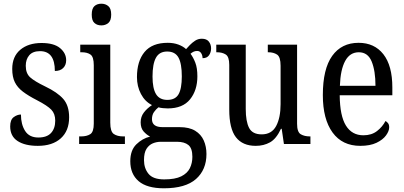

<svg xmlns="http://www.w3.org/2000/svg" viewBox="-20 -777 2178 1036"><path d="M184 10Q115 10 75 -16Q35 -42 35 -95Q35 -131 54 -145Q73 -159 93 -159Q93 -106 115.5 -70.5Q138 -35 187 -35Q233 -35 255.5 -59.5Q278 -84 278 -126Q278 -163 257 -185Q236 -207 180 -236Q133 -260 103.5 -282.5Q74 -305 60 -333.5Q46 -362 46 -405Q46 -472 89.5 -508.5Q133 -545 204 -545Q271 -545 304 -517.5Q337 -490 337 -452Q337 -426 321 -410Q305 -394 276 -394Q276 -501 196 -501Q157 -501 138 -479Q119 -457 119 -422Q119 -381 143 -359.5Q167 -338 223 -311Q290 -279 321.5 -243Q353 -207 353 -144Q353 -71 308 -30.5Q263 10 184 10Z M527 -640Q504 -640 489.5 -653Q475 -666 475 -698Q475 -731 489.5 -744Q504 -757 527 -757Q549 -757 564.5 -744Q580 -731 580 -698Q580 -666 564.5 -653Q549 -640 527 -640ZM407 0V-41H418Q448 -41 467 -53Q486 -65 486 -110V-425Q486 -470 468.5 -482.5Q451 -495 421 -495H413V-536H575V-115Q575 -67 594 -54Q613 -41 644 -41H654V0Z M864 239Q773 239 728 200.5Q683 162 683 93Q683 34 715.5 2Q748 -30 790 -40Q772 -49 755.5 -67Q739 -85 739 -117Q739 -147 756 -169.5Q773 -192 800 -210Q762 -229 740.5 -270Q719 -311 719 -361Q719 -447 760 -496.5Q801 -546 885 -546Q917 -546 942.5 -536.5Q968 -527 984 -512Q992 -521 1004.5 -534Q1017 -547 1033 -557.5Q1049 -568 1069 -568Q1095 -568 1107 -552.5Q1119 -537 1119 -516Q1119 -495 1108 -479Q1097 -463 1073 -463Q1073 -478 1065.5 -490Q1058 -502 1044 -502Q1033 -502 1024.5 -498Q1016 -494 1008 -487Q1023 -467 1034 -438.5Q1045 -410 1045 -365Q1045 -290 1005.5 -241Q966 -192 885 -192Q874 -192 859 -193.5Q844 -195 835 -198Q822 -188 811 -172.5Q800 -157 800 -134Q800 -91 857 -91H949Q1001 -91 1033 -71.5Q1065 -52 1079.5 -19Q1094 14 1094 54Q1094 139 1037.5 189Q981 239 864 239ZM883 -238Q926 -238 943.5 -268.5Q961 -299 961 -365Q961 -434 943 -466.5Q925 -499 882 -499Q840 -499 821.5 -465.5Q803 -432 803 -364Q803 -300 822 -269Q841 -238 883 -238ZM866 191Q925 191 958 174.5Q991 158 1004.5 130.5Q1018 103 1018 69Q1018 23 996.5 5.5Q975 -12 935 -12H848Q825 -12 804.5 -3.5Q784 5 770.5 26Q757 47 757 87Q757 131 781.5 161Q806 191 866 191Z M1360 10Q1289 10 1253 -36.5Q1217 -83 1217 -186V-427Q1217 -471 1198 -483Q1179 -495 1151 -495H1147V-536H1306V-189Q1306 -122 1324 -87Q1342 -52 1392 -52Q1446 -52 1470 -97Q1494 -142 1494 -215V-422Q1494 -470 1475 -482.5Q1456 -495 1428 -495H1425V-536H1583V-109Q1583 -64 1603 -52.5Q1623 -41 1651 -41H1655V0H1512L1500 -82H1496Q1471 -28 1437 -9Q1403 10 1360 10Z M1924 10Q1827 10 1774.5 -62Q1722 -134 1722 -264Q1722 -405 1772.5 -475.5Q1823 -546 1915 -546Q2000 -546 2048.5 -484.5Q2097 -423 2097 -305V-263H1813Q1814 -152 1846.5 -99.5Q1879 -47 1941 -47Q1985 -47 2014.5 -70Q2044 -93 2060 -124Q2068 -120 2074 -112Q2080 -104 2080 -90Q2080 -70 2063 -46.5Q2046 -23 2011.5 -6.5Q1977 10 1924 10ZM2006 -314Q2006 -395 1985.5 -445Q1965 -495 1916 -495Q1868 -495 1842.5 -448Q1817 -401 1814 -314Z"/></svg>

Font: Noto Serif Sinhala Condensed
Style: Regular
Weight: 400
Width: 3
Designer: Jelle Bosma - Monotype Design Team
Foundry: Monotype Imaging Inc.
Version: Version 2.007; ttfautohint (v1.8.4.7-5d5b)